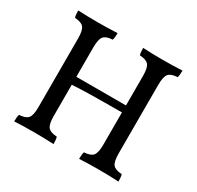

<svg xmlns="http://www.w3.org/2000/svg" viewBox="-147 -849 1048 1022"><g transform="rotate(30 376.5 -338.0)"><path d="M692 -40Q697 -26 697 3Q637 0 576 0Q506 0 455 3Q455 -26 460 -40Q500 -42 514.5 -59.5Q529 -77 529 -127V-325Q300 -325 224 -319V-127Q224 -77 238.5 -59.5Q253 -42 293 -40Q298 -26 298 3Q238 0 177 0Q107 0 56 3Q56 -26 61 -40Q101 -42 115.5 -59.5Q130 -77 130 -127V-549Q130 -599 115.5 -616.5Q101 -634 61 -636Q56 -650 56 -679Q111 -676 177 -676Q238 -676 298 -679Q298 -650 293 -636Q253 -634 238.5 -616.5Q224 -599 224 -549V-368H529V-549Q529 -599 514.5 -616.5Q500 -634 460 -636Q455 -650 455 -679Q510 -676 576 -676Q637 -676 697 -679Q697 -650 692 -636Q652 -634 637.5 -616.5Q623 -599 623 -549V-127Q623 -77 637.5 -59.5Q652 -42 692 -40Z"/></g></svg>

Font: Vollkorn SC
Style: Regular
Weight: 400
Designer: Friedrich Althausen
Foundry: Friedrich Althausen
Version: Version 4.015